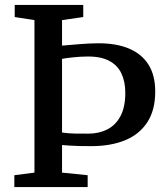

<svg xmlns="http://www.w3.org/2000/svg" viewBox="-20 -763 680 783"><path d="M120.5 -59V-681L40 -693.5V-743H319.5V-693.5L233 -681V-577Q251 -578.5 268.8 -580Q286.5 -581.5 305 -583Q323.5 -584.5 342.8 -585.5Q362 -586.5 382.5 -586.5Q455 -586.5 506.5 -564.8Q558 -543 585.5 -499.5Q613 -456 613 -389.5Q613 -314 580.8 -264.5Q548.5 -215 490 -191Q431.5 -167 352 -167Q325.5 -167 303.8 -167.5Q282 -168 264.5 -169.2Q247 -170.5 233 -171.5V-59L337.5 -48.5V0H38.5V-48.5ZM340.5 -218Q383.5 -218 417.5 -235.2Q451.5 -252.5 471.2 -289.2Q491 -326 491 -384.5Q491 -430 475 -463.8Q459 -497.5 424.2 -515.5Q389.5 -533.5 333.5 -532.5Q305 -532 278.2 -529.2Q251.5 -526.5 233 -523V-222.5Q261 -218.5 288.8 -218.2Q316.5 -218 340.5 -218Z"/></svg>

Font: Merriweather 24pt Medium
Style: Regular
Weight: 500
Designer: Eben Sorkin
Foundry: Eben Sorkin
Version: Version 2.100